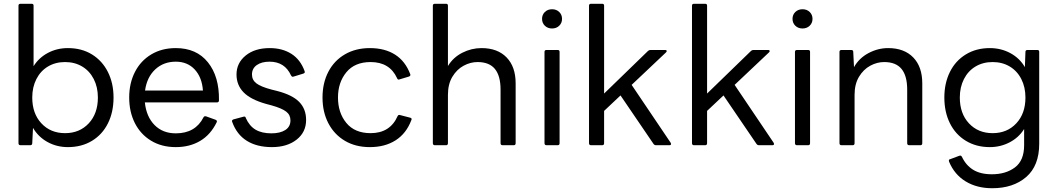

<svg xmlns="http://www.w3.org/2000/svg" viewBox="-20 -770 5608 1018"><path d="M155 -92 151 -11Q151 0 140 0H89Q78 0 78 -11V-740Q78 -750 89 -750H148Q158 -750 158 -740V-419Q186 -464 234 -489.5Q282 -515 340 -515Q413 -515 467.5 -481.5Q522 -448 552 -388.5Q582 -329 582 -253Q582 -176 552.5 -116.5Q523 -57 468 -23.5Q413 10 340 10Q281 10 232 -17Q183 -44 155 -92ZM499 -253Q499 -308 477 -351Q455 -394 415.5 -417.5Q376 -441 325 -441Q274 -441 234.5 -417.5Q195 -394 173 -351Q151 -308 151 -253Q151 -168 199.5 -116Q248 -64 325 -64Q402 -64 450.5 -116Q499 -168 499 -253Z M665 -253Q665 -329 695.5 -388.5Q726 -448 782 -481.5Q838 -515 912 -515Q1022 -515 1082.5 -439.5Q1143 -364 1141 -238Q1141 -227 1130 -227H748Q756 -151 799.5 -107Q843 -63 912 -63Q1016 -63 1059 -148Q1063 -156 1073 -153L1123 -135Q1128 -133 1129.5 -129.5Q1131 -126 1129 -122Q1097 -56 1041.5 -23Q986 10 912 10Q837 10 781 -24Q725 -58 695 -117.5Q665 -177 665 -253ZM749 -290H1056Q1051 -360 1012.5 -401.5Q974 -443 912 -443Q847 -443 803 -402Q759 -361 749 -290Z M1211 -124 1210 -128Q1210 -134 1218 -137L1270 -151Q1272 -152 1275 -152Q1282 -152 1283 -145Q1302 -102 1335 -82.5Q1368 -63 1419 -63Q1465 -63 1492.5 -80.5Q1520 -98 1520 -132Q1520 -161 1497 -178.5Q1474 -196 1421 -211L1391 -219Q1309 -242 1271.5 -280.5Q1234 -319 1234 -375Q1234 -436 1282.5 -475.5Q1331 -515 1410 -515Q1477 -515 1525 -484.5Q1573 -454 1595 -393Q1596 -391 1596 -388Q1596 -385 1594 -383Q1592 -381 1589 -380L1537 -364Q1535 -363 1532 -363Q1527 -363 1523 -370Q1490 -443 1409 -443Q1367 -443 1341.5 -425Q1316 -407 1316 -375Q1316 -346 1339.5 -328Q1363 -310 1420 -295L1448 -288Q1530 -267 1566.5 -229.5Q1603 -192 1603 -134Q1603 -69 1552.5 -29.5Q1502 10 1422 10Q1342 10 1288.5 -23.5Q1235 -57 1211 -124Z M1690 -253Q1690 -330 1721 -389.5Q1752 -449 1809 -482Q1866 -515 1941 -515Q2020 -515 2074.5 -480.5Q2129 -446 2155 -377L2156 -373Q2156 -367 2148 -364L2098 -349L2094 -348Q2088 -348 2085 -356Q2046 -441 1945 -441Q1861 -441 1816.5 -387Q1772 -333 1772 -253Q1772 -172 1816.5 -118Q1861 -64 1945 -64Q2048 -64 2088 -154Q2092 -163 2101 -160L2155 -146Q2166 -143 2161 -133Q2134 -62 2077.5 -26Q2021 10 1941 10Q1865 10 1808.5 -23.5Q1752 -57 1721 -116.5Q1690 -176 1690 -253Z M2286 0Q2275 0 2275 -11V-740Q2275 -750 2286 -750H2345Q2355 -750 2355 -740V-420Q2383 -466 2431.5 -490.5Q2480 -515 2533 -515Q2618 -515 2666 -465.5Q2714 -416 2714 -328V-11Q2714 0 2704 0H2645Q2634 0 2634 -11V-295Q2634 -368 2604 -404.5Q2574 -441 2512 -441Q2474 -441 2438 -421.5Q2402 -402 2378.5 -363Q2355 -324 2355 -267V-11Q2355 0 2345 0Z M2854 -670Q2854 -692 2869 -706.5Q2884 -721 2907 -721Q2930 -721 2945 -706.5Q2960 -692 2960 -670Q2960 -648 2945 -633.5Q2930 -619 2907 -619Q2884 -619 2869 -633.5Q2854 -648 2854 -670ZM2878 0Q2867 0 2867 -11V-495Q2867 -505 2878 -505H2937Q2947 -505 2947 -495V-11Q2947 0 2937 0Z M3114 0Q3103 0 3103 -11V-740Q3103 -750 3114 -750H3173Q3183 -750 3183 -740V-274L3416 -500Q3421 -505 3429 -505H3506Q3515 -505 3515 -499Q3515 -496 3511 -492L3329 -320L3536 -13Q3538 -9 3538 -7Q3538 0 3529 0H3458Q3450 0 3445 -7L3270 -264L3183 -182V-11Q3183 0 3173 0Z M3660 0Q3649 0 3649 -11V-740Q3649 -750 3660 -750H3719Q3729 -750 3729 -740V-274L3962 -500Q3967 -505 3975 -505H4052Q4061 -505 4061 -499Q4061 -496 4057 -492L3875 -320L4082 -13Q4084 -9 4084 -7Q4084 0 4075 0H4004Q3996 0 3991 -7L3816 -264L3729 -182V-11Q3729 0 3719 0Z M4182 -670Q4182 -692 4197 -706.5Q4212 -721 4235 -721Q4258 -721 4273 -706.5Q4288 -692 4288 -670Q4288 -648 4273 -633.5Q4258 -619 4235 -619Q4212 -619 4197 -633.5Q4182 -648 4182 -670ZM4206 0Q4195 0 4195 -11V-495Q4195 -505 4206 -505H4265Q4275 -505 4275 -495V-11Q4275 0 4265 0Z M4442 0Q4431 0 4431 -11V-495Q4431 -505 4442 -505H4493Q4504 -505 4504 -495L4508 -414Q4535 -462 4585 -488.5Q4635 -515 4689 -515Q4774 -515 4822 -465.5Q4870 -416 4870 -328V-11Q4870 0 4860 0H4801Q4790 0 4790 -11V-295Q4790 -368 4760 -404.5Q4730 -441 4668 -441Q4630 -441 4594 -421.5Q4558 -402 4534.5 -363Q4511 -324 4511 -267V-11Q4511 0 4501 0Z M5012 87Q5011 85 5011 81Q5011 75 5018 74L5066 56Q5068 55 5071 55Q5077 55 5080 61Q5101 106 5139.5 130Q5178 154 5239 154Q5313 154 5361.5 117.5Q5410 81 5410 0V-86Q5382 -41 5333.5 -15.5Q5285 10 5228 10Q5156 10 5101 -23.5Q5046 -57 5016.5 -116.5Q4987 -176 4987 -253Q4987 -329 5016.5 -388.5Q5046 -448 5101 -481.5Q5156 -515 5228 -515Q5288 -515 5337.5 -488Q5387 -461 5414 -414L5417 -495Q5417 -505 5428 -505H5480Q5490 -505 5490 -495V-8Q5490 109 5421 168.5Q5352 228 5241 228Q5159 228 5099.5 191.5Q5040 155 5012 87ZM5417 -253Q5417 -308 5395 -351Q5373 -394 5333.5 -417.5Q5294 -441 5243 -441Q5192 -441 5152.5 -417.5Q5113 -394 5091 -351Q5069 -308 5069 -253Q5069 -168 5117.5 -116Q5166 -64 5243 -64Q5320 -64 5368.5 -116Q5417 -168 5417 -253Z"/></svg>

Font: LINE Seed Sans TH
Style: Regular
Weight: 400
Designer: Dalton Maag Ltd | Thai characters by Cadson Demak Co.,Ltd.
Foundry: Dalton Maag Ltd
Version: Version 1.002